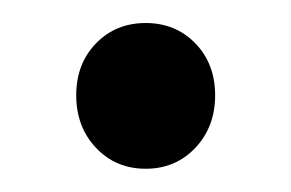

<svg xmlns="http://www.w3.org/2000/svg" viewBox="-20 -370 252 166"><path d="M63 -242.2Q45.9 -260.3 45.9 -287.6Q45.9 -314.9 63 -332.5Q80.1 -350.1 106 -350.1Q131.8 -350.1 148.9 -332.5Q166 -314.9 166 -287.6Q166 -260.3 148.9 -242.2Q131.8 -224.1 106 -224.1Q80.1 -224.1 63 -242.2Z"/></svg>

Font: TruenoRg
Style: Book
Weight: 400
Designer: Julieta Ulanovsky
Foundry: Julieta Ulanovsky
Version: Version 3.001b